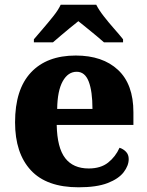

<svg xmlns="http://www.w3.org/2000/svg" viewBox="-20 -786 626 816"><path d="M314 10Q178 10 111 -62.5Q44 -135 44 -266Q44 -406 111.5 -478Q179 -550 302 -550Q416 -550 481.5 -489Q547 -428 547 -309V-255H221Q223 -158 257 -114Q291 -70 357 -70Q408 -70 439.5 -95Q471 -120 488 -158Q504 -153 515.5 -141Q527 -129 527 -110Q527 -82 505.5 -54Q484 -26 437.5 -8Q391 10 314 10ZM373 -323Q373 -398 357 -439.5Q341 -481 306 -481Q269 -481 246.5 -440.5Q224 -400 223 -323ZM124 -619Q140 -638 162.5 -664Q185 -690 206.5 -717Q228 -744 238 -766H389Q400 -744 421 -717Q442 -690 465 -664Q488 -638 503 -619V-606H422Q410 -617 390 -633.5Q370 -650 349 -667Q328 -684 313 -696Q298 -684 277 -667Q256 -650 237 -633.5Q218 -617 205 -606H124Z"/></svg>

Font: Noto Serif Khmer ExtraBold
Style: Regular
Weight: 800
Version: Version 2.003